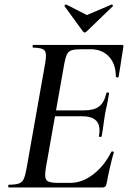

<svg xmlns="http://www.w3.org/2000/svg" viewBox="-20 -822 565 842"><path d="M19 0Q16 0 16 -6Q16 -12 19 -12Q47 -12 62 -17Q77 -22 84 -37Q91 -52 96 -81L178 -544Q186 -587 176 -600Q166 -613 125 -613Q123 -613 123 -619Q123 -625 125 -625H515Q523 -625 521 -616Q518 -597 514 -572Q510 -547 506.5 -523.5Q503 -500 500 -485Q499 -481 493.5 -482.5Q488 -484 488 -486Q488 -541 458 -573.5Q428 -606 378 -606H337Q308 -606 294 -601.5Q280 -597 273.5 -583.5Q267 -570 262 -543L181 -85Q174 -44 184 -32Q194 -20 233 -20H288Q340 -20 388.5 -57Q437 -94 468 -156Q470 -159 475.5 -157.5Q481 -156 479 -154Q471 -126 462 -87Q453 -48 447 -15Q444 0 431 0ZM426 -225Q425 -221 419 -221.5Q413 -222 414 -226Q422 -271 403 -291.5Q384 -312 342 -312H183L186 -338H349Q392 -338 414.5 -355Q437 -372 446 -412Q447 -417 453 -416.5Q459 -416 458 -411Q453 -380 449 -362Q445 -344 441 -325Q437 -301 434 -277Q431 -253 426 -225ZM343 -685 263 -795Q262 -797 265 -800Q268 -803 271 -802L361 -756L469 -802Q471 -803 474 -800Q477 -797 475 -795L361 -685Q351 -674 343 -685Z"/></svg>

Font: Cormorant Garamond Light SemiBold
Style: Italic
Weight: 600
Italic angle: -10°
Version: Version 4.001